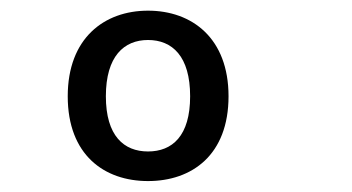

<svg xmlns="http://www.w3.org/2000/svg" viewBox="-20 -795 660 360"><path d="M408.5 -614.5C408.5 -723.5 340 -775 257.5 -775C175.5 -775 107 -723.5 107 -614.5C107 -504.5 175.5 -455.5 257.5 -455.5C340 -455.5 408.5 -504.5 408.5 -614.5ZM336.5 -614.5C336.5 -540 303 -511 257.5 -511C212.5 -511 178.5 -540 178.5 -614.5C178.5 -689.5 212.5 -720 257.5 -720C303 -720 336.5 -689.5 336.5 -614.5Z"/></svg>

Font: FontWithASyntaxHighlighterNightOwl
Style: Regular
Weight: 400
Designer: Riley Cran & the Lettermatic Team
Foundry: Lettermatic
Version: Version 1.000 (FontWithASyntaxHighlighterNightOwl)